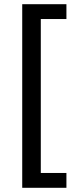

<svg xmlns="http://www.w3.org/2000/svg" viewBox="-20 -802 370 914"><path d="M85.8 92V-782H296.2V-711.4H174.2V21.4H296.2V92Z"/></svg>

Font: Mozilla Headline ExtraLight
Style: Regular
Weight: 200
Designer: Studio DRAMA
Foundry: Studio DRAMA
Version: Version 1.000